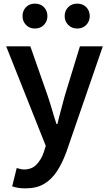

<svg xmlns="http://www.w3.org/2000/svg" viewBox="-20 -810 599 1057"><path d="M120 227Q97 227 79.5 224Q62 221 47 216L72 115Q80 117 90.5 120Q101 123 112 123Q155 123 181 96Q207 69 221 28L232 -7L14 -555H147L242 -284Q255 -246 266.5 -206Q278 -166 291 -127H296Q305 -166 316 -205.5Q327 -245 337 -284L420 -555H546L346 25Q323 88 293.5 133Q264 178 222.5 202.5Q181 227 120 227ZM172 -653Q142 -653 123 -673Q104 -693 104 -721Q104 -751 123 -770.5Q142 -790 172 -790Q203 -790 222 -770.5Q241 -751 241 -721Q241 -693 222 -673Q203 -653 172 -653ZM405 -653Q375 -653 355.5 -673Q336 -693 336 -721Q336 -751 355.5 -770.5Q375 -790 405 -790Q436 -790 455 -770.5Q474 -751 474 -721Q474 -693 455 -673Q436 -653 405 -653Z"/></svg>

Font: Noto Sans HK SemiBold
Style: Regular
Weight: 600
Version: Version 2.004-H2;hotconv 1.0.118;makeotfexe 2.5.65603